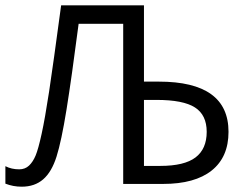

<svg xmlns="http://www.w3.org/2000/svg" viewBox="-20 -683 903 713"><path d="M828.6 -193.4Q828.6 -99.6 766.1 -49.8Q703.6 0 585.9 0H437.5V-594.7H272Q246.1 -395 227.1 -276.6Q208 -158.2 189.9 -101.3Q171.9 -44.4 140.4 -17.1Q108.9 10.3 60.5 10.3Q28.8 10.3 0 -1V-65.9Q22.5 -54.2 51.3 -54.2Q73.2 -54.2 87.9 -68.1Q102.5 -82 112.3 -105.5Q122.1 -128.9 134.5 -185.5Q147 -242.2 162.4 -343.3Q177.7 -444.3 207 -663.1H514.6V-379.9H569.8Q828.6 -379.9 828.6 -193.4ZM514.6 -66.9H575.2Q664.6 -66.9 706.1 -98.4Q747.6 -129.9 747.6 -193.4Q747.6 -255.9 704.1 -283.9Q660.6 -312 561 -312H514.6Z"/></svg>

Font: Bpm'online Open Sans
Style: Regular
Weight: 400
Foundry: Ascender Corporation
Version: Version 1.10